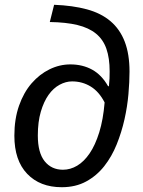

<svg xmlns="http://www.w3.org/2000/svg" viewBox="-20 -770 596 802"><path d="M206 -750Q284 -747 343 -731Q402 -715 441.5 -681.5Q481 -648 501 -596Q521 -544 521 -471Q521 -429 516.5 -377Q512 -325 500 -271.5Q488 -218 467.5 -167Q447 -116 415.5 -76Q384 -36 340 -12Q296 12 238 12Q147 12 93.5 -44Q40 -100 40 -203Q40 -273 59.5 -328.5Q79 -384 112 -422Q145 -460 187 -480.5Q229 -501 274 -501Q325 -501 365 -479Q405 -457 432 -409L435 -411Q437 -428 437.5 -442Q438 -456 438 -472Q438 -527 424.5 -566Q411 -605 381 -629.5Q351 -654 303.5 -665.5Q256 -677 188 -678ZM243 -61Q274 -61 302.5 -78Q331 -95 354.5 -129.5Q378 -164 394.5 -217Q411 -270 417 -342Q394 -387 359 -408.5Q324 -430 281 -430Q255 -430 229 -416Q203 -402 183 -374Q163 -346 150.5 -303.5Q138 -261 138 -204Q138 -132 166.5 -96.5Q195 -61 243 -61Z"/></svg>

Font: Yekcdsyqcyvpieeyorgstswgcgt
Style: Regular
Weight: 400
Italic angle: -8°
Designer: Carrois Corporate & Edenspiekermann
Foundry: Carrois Corporate GbR & Edenspiekermann AG
Version: Version 2.001